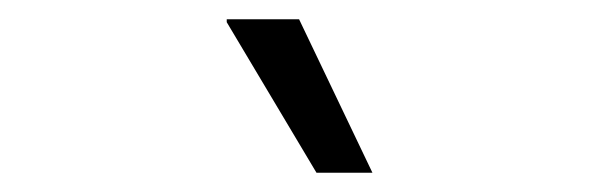

<svg xmlns="http://www.w3.org/2000/svg" viewBox="-20 -770 620 199"><path d="M308 -591 215 -747V-750H290L366 -591Z"/></svg>

Font: Chivo Medium ExtraLight
Style: Regular
Weight: 250
Version: Version 2.002